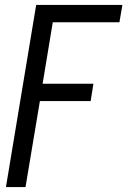

<svg xmlns="http://www.w3.org/2000/svg" viewBox="-20 -540 540 775"><path d="M4 215 126 -520H474L462 -450H193L152 -202H357L346 -132H141L83 215Z"/></svg>

Font: Iosevka Algr
Style: Italic
Weight: 400
Italic angle: -9°
Monospace: yes
Designer: Belleve Invis
Foundry: Belleve Invis
Version: Version 26.0.2; ttfautohint (v1.8.3)